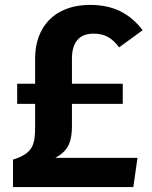

<svg xmlns="http://www.w3.org/2000/svg" viewBox="-20 -762 618 782"><path d="M273 -251V-339H480V-421H273V-523C273 -589 302 -625 361 -625C404 -625 435 -610 465 -569L561 -639C508 -708 441 -742 347 -742C199 -742 123 -649 123 -524V-421H50V-339H123V-244C123 -171 113 -137 33 -112V0H523L540 -119H205C261 -149 273 -188 273 -251Z"/></svg>

Font: Glow Sans TC Normal
Style: Bold
Weight: 700
Designer: Ryoko NISHIZUKA (kana, bopomofo & ideographs); Paul D. Hunt (Latin, Greek & Cyrillic); Sandoll Communications, Soo-young
Version: Version 0.93